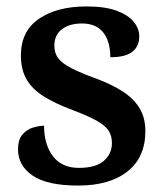

<svg xmlns="http://www.w3.org/2000/svg" viewBox="-20 -567 514 597"><path d="M223 10Q127 10 81.5 -21Q36 -52 36 -103Q36 -133 50 -149Q64 -165 83 -170.5Q102 -176 117 -176Q117 -118 144.5 -81.5Q172 -45 225 -45Q278 -45 303 -67Q328 -89 328 -122Q328 -145 317.5 -161Q307 -177 280 -192Q253 -207 205 -225Q152 -245 116.5 -267Q81 -289 63 -319.5Q45 -350 45 -395Q45 -470 101 -508.5Q157 -547 249 -547Q307 -547 343 -533.5Q379 -520 396 -499Q413 -478 413 -454Q413 -423 391.5 -406Q370 -389 323 -389Q323 -438 301 -466Q279 -494 235 -494Q196 -494 172.5 -476Q149 -458 149 -425Q149 -402 161 -386Q173 -370 202 -355Q231 -340 281 -322Q329 -304 362.5 -282Q396 -260 414 -230.5Q432 -201 432 -159Q432 -78 376.5 -34Q321 10 223 10Z"/></svg>

Font: Noto Serif Vithkuqi SemiBold
Style: Regular
Weight: 600
Version: Version 1.005